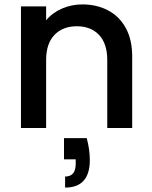

<svg xmlns="http://www.w3.org/2000/svg" viewBox="-20 -580 689 870"><path d="M353 -560Q418 -560 469.5 -533Q521 -506 550 -453Q579 -400 579 -325V0H466V-308Q466 -382 429 -421.5Q392 -461 328 -461Q264 -461 226.5 -421.5Q189 -382 189 -308V0H75V-551H189V-488Q217 -522 260.5 -541Q304 -560 353 -560ZM373 46Q387 98 387 145Q387 270 275 270V220Q323 220 323 163V142H270V46Z"/></svg>

Font: A Bank Premium Med
Style: Regular
Weight: 500
Designer: Ninad Kale (Devanagari), Jonny Pinhorn (Latin), Htun Naung (Myanmar)
Foundry: Indian Type Foundry
Version: 4.004